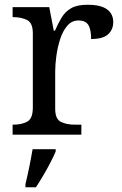

<svg xmlns="http://www.w3.org/2000/svg" viewBox="-20 -566 511 807"><path d="M33 0V-42H36Q70 -42 94 -54.5Q118 -67 118 -114V-426Q118 -470 93.5 -482Q69 -494 36 -494H33V-536H187L206 -437H211Q224 -467 239 -492Q254 -517 279 -531.5Q304 -546 348 -546Q403 -546 429.5 -527Q456 -508 456 -473Q456 -442 434.5 -422Q413 -402 363 -402Q363 -443 351 -461.5Q339 -480 310 -480Q282 -480 263 -458Q244 -436 233 -402Q222 -368 217 -331.5Q212 -295 212 -266V-109Q212 -65 236.5 -53.5Q261 -42 294 -42H322V0ZM87 208Q95 175 103 136Q111 97 117 61H214V71Q205 92 191 119Q177 146 161 173Q145 200 131 221H87Z"/></svg>

Font: Noto Serif Dogra
Style: Regular
Weight: 400
Designer: Ek Type
Foundry: Ek Type
Version: Version 1.005